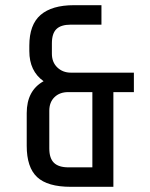

<svg xmlns="http://www.w3.org/2000/svg" viewBox="-20 -720 580 740"><path d="M83 -158V-284Q83 -371 148 -407Q93 -446 93 -523V-544Q93 -625 136.5 -662.5Q180 -700 265 -700H371V-625H253Q215 -625 197.5 -608Q180 -591 180 -553V-513Q180 -480 201 -460Q222 -440 253 -440H496V-365H417V0H253Q163 0 123 -37.5Q83 -75 83 -158ZM170 -293V-148Q170 -110 188 -92.5Q206 -75 244 -75H336V-365H243Q210 -365 190 -345.5Q170 -326 170 -293Z"/></svg>

Font: Share Tech Mono
Style: Regular
Weight: 400
Designer: Ralph Oliver du Carrois
Foundry: Ralph Oliver du Carrois
Version: Version 1.003